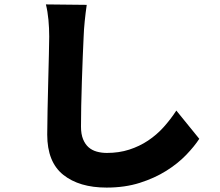

<svg xmlns="http://www.w3.org/2000/svg" viewBox="-20 -785 996 870"><path d="M373 -763Q368 -729 364 -690Q360 -651 359 -619Q357 -582 355 -528Q353 -474 351 -416.5Q349 -359 348 -304.5Q347 -250 347 -211Q347 -177 356.5 -154Q366 -131 381.5 -117.5Q397 -104 418.5 -98Q440 -92 464 -92Q519 -92 565.5 -107Q612 -122 651 -148Q690 -174 721.5 -209Q753 -244 779 -284L883 -156Q861 -122 823.5 -83Q786 -44 733.5 -11Q681 22 613.5 43.5Q546 65 463 65Q339 65 266.5 7Q194 -51 194 -175Q194 -220 195.5 -285Q197 -350 198.5 -415Q200 -480 201.5 -536Q203 -592 203 -619Q203 -657 199.5 -695Q196 -733 188 -765Z"/></svg>

Font: Kinto Sans Black
Style: Regular
Weight: 900
Designer: Authors: Ryoko NISHIZUKA  (kana & ideographs); Paul D. Hunt (Latin, Greek & Cyrillic); Wenlong ZHANG  (bopomofo); Sandol
Foundry: Adobe Systems Incorporated, ookami Inc.
Version: Version 0.001